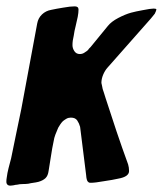

<svg xmlns="http://www.w3.org/2000/svg" viewBox="-34 -589 512 604"><path d="M458 -560Q458 -556 453 -546Q450 -542 447 -538.5Q444 -535 440 -530L304 -376Q296 -367 290.5 -354Q285 -341 285 -328Q285 -327 287 -319Q287 -317 289 -309Q291 -304 293 -297Q295 -290 298 -281Q315 -228 332.5 -176Q350 -124 369 -72Q372 -62 372 -51Q372 -33 338 -27Q330 -25 318 -23Q306 -21 293 -19Q265 -14 252 -14Q247 -14 245.5 -15Q244 -16 242 -18Q238 -23 237 -38L218 -190Q215 -201 209 -210Q203 -219 189 -219Q181 -219 175 -215.5Q169 -212 164 -208Q159 -203 155.5 -197.5Q152 -192 149 -187Q144 -176 140 -165Q136 -154 135 -146Q130 -123 126.5 -99Q123 -75 119 -52Q117 -36 109 -28.5Q101 -21 87 -17Q79 -15 71 -14Q63 -13 55 -11Q46 -10 37 -10Q28 -10 20 -8Q16 -8 8 -6Q6 -6 3.5 -5.5Q1 -5 -1 -5Q-8 -5 -11 -8.5Q-14 -12 -14 -16Q-14 -24 -13 -29Q-11 -45 -7 -60.5Q-3 -76 1 -91Q9 -130 17 -169Q25 -208 33 -246L83 -515Q86 -532 98 -543.5Q110 -555 127 -558Q135 -560 144.5 -561.5Q154 -563 165 -565Q176 -567 185 -568Q194 -569 201 -569Q213 -569 213 -559Q213 -549 210.5 -536Q208 -523 204 -507Q202 -499 200.5 -492Q199 -485 198 -477Q196 -469 195 -461.5Q194 -454 194 -447Q194 -437 200 -428Q206 -419 217 -419Q225 -419 231 -423Q237 -427 240 -429Q242 -431 243.5 -432.5Q245 -434 246 -436Q251 -441 251 -441Q265 -458 278 -474Q291 -490 305 -507Q316 -521 338 -532.5Q360 -544 378 -549Q385 -551 394.5 -553Q404 -555 415 -557Q440 -562 449 -562Q456 -562 458 -560Z"/></svg>

Font: Bangerz
Style: Regular
Weight: 400
Designer: vernon adams
Foundry: Vernon Adams
Version: Version 2.10;February 7, 2025;FontCreator 13.0.0.2683 64-bit